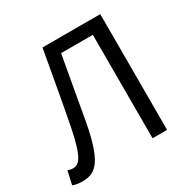

<svg xmlns="http://www.w3.org/2000/svg" viewBox="-167 -886 1037 1053"><g transform="rotate(-30 352.0 -360.0)"><path d="M63 13C150 13 198 -38 240 -262C264 -393 285 -521 310 -655H511V0H603V-733H237C208 -572 183 -425 153 -272C118 -99 89 -75 51 -75C39 -75 30 -77 19 -82L0 3C20 11 39 13 63 13Z"/></g></svg>

Font: Squished Noto Sans CJK JP Regular
Style: Regular
Weight: 400
Designer: Ryoko NISHIZUKA (kana & ideographs); Paul D. Hunt (Latin, Greek & Cyrillic); Wenlong ZHANG (bopomofo); Sandoll Communica
Foundry: Adobe Systems Incorporated
Version: Version 1.004;PS 1.004;hotconv 1.0.82;makeotf.lib2.5.63406